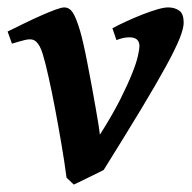

<svg xmlns="http://www.w3.org/2000/svg" viewBox="-20 -477 517 517"><path d="M474.6 -416Q474.6 -400.4 463.4 -372.6Q452.1 -344.7 426.8 -298.3Q401.4 -252 360.4 -183.8Q319.3 -115.7 259.3 -19.5Q254.9 -17.1 243.7 -11.5Q232.4 -5.9 219.7 0.2Q207 6.3 195.3 12.2Q183.6 18.1 178.7 20L159.2 1.5Q153.8 -40 145.5 -88.6Q137.2 -137.2 128.4 -183.8Q119.6 -230.5 110.8 -269.5Q102.1 -308.6 95.2 -331.1Q91.3 -344.2 86.9 -352.1Q82.5 -359.9 77.9 -364.3Q73.2 -368.7 68.8 -369.9Q64.5 -371.1 60.1 -371.1Q55.2 -371.1 47.4 -369.4Q39.6 -367.7 31.7 -365.2Q22.9 -362.8 12.2 -359.4L0.5 -392.1Q21 -402.3 44.7 -413.8Q68.4 -425.3 89.8 -434.8Q111.3 -444.3 128.4 -450.7Q145.5 -457 152.8 -457Q167 -457 176 -443.1Q185.1 -429.2 195.3 -395Q199.2 -382.3 204.6 -358.6Q210 -335 215.6 -305.7Q221.2 -276.4 227.1 -245.1Q232.9 -213.9 237.5 -187Q242.2 -160.2 245.4 -140.4Q248.5 -120.6 249 -114.3Q282.7 -167.5 303.5 -208.7Q324.2 -250 335.9 -279.5Q347.7 -309.1 351.6 -327.4Q355.5 -345.7 355.5 -352.5Q355.5 -376.5 328.6 -376.5Q320.3 -376.5 312.3 -374.8Q304.2 -373 293.5 -369.1L282.7 -400.9Q297.9 -409.2 319.6 -419.2Q341.3 -429.2 363 -437.7Q384.8 -446.3 404.1 -451.9Q423.3 -457.5 434.6 -457Q451.7 -456.5 463.1 -448Q474.6 -439.5 474.6 -416Z"/></svg>

Font: Gentium Basic
Style: Bold Italic
Weight: 700
Italic angle: -8°
Designer: J. Victor Gaultney and Annie Olsen
Foundry: SIL International
Version: Version 1.102; 2013; Maintenance release